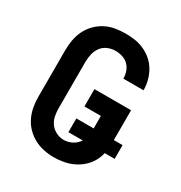

<svg xmlns="http://www.w3.org/2000/svg" viewBox="-164 -800 878 931"><g transform="rotate(30 275.0 -335.0)"><path d="M268 12Q240 12 211.5 6Q183 0 158 -13.5Q133 -27 113 -47.5Q93 -68 80.5 -94Q68 -120 63 -148Q58 -176 58 -205V-465Q58 -494 63 -522.5Q68 -551 80.5 -577Q93 -603 113.5 -624Q134 -645 159.5 -658.5Q185 -672 214 -677Q243 -682 271 -682Q299 -682 325.5 -678Q352 -674 377 -662.5Q402 -651 422.5 -633Q443 -615 456.5 -591.5Q470 -568 477 -541.5Q484 -515 484 -488V-487H371Q371 -507 364.5 -526Q358 -545 344 -559Q330 -573 310.5 -579Q291 -585 271 -585Q249 -585 228 -576Q207 -567 194 -549Q181 -531 176 -509Q171 -487 171 -465V-205Q171 -183 175.5 -161.5Q180 -140 193 -122.5Q206 -105 226 -95Q246 -85 268 -85Q290 -85 310.5 -94.5Q331 -104 345 -121.5Q359 -139 363 -161Q367 -183 367 -205V-276H275V-373H480V-205Q480 -176 476.5 -147Q473 -118 460.5 -92Q448 -66 427 -45.5Q406 -25 380 -12Q354 1 325.5 6.5Q297 12 268 12ZM270 -129V-206H529V-129Z"/></g></svg>

Font: Lode Term
Style: Bold
Weight: 700
Monospace: yes
Designer: Belleve Invis
Foundry: Belleve Invis
Version: Version 29.2.0